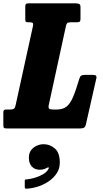

<svg xmlns="http://www.w3.org/2000/svg" viewBox="-64 -770 618 1151"><path d="M-44 -22V-97Q-44 -113.5 -28.5 -113.5H-1.5Q12.5 -113.5 19.2 -118Q26 -122.5 29.5 -139L133.5 -613.5Q136.5 -627.5 132.2 -632Q128 -636.5 113.5 -636.5H104Q93 -636.5 90.2 -640Q87.5 -643.5 87.5 -655.5V-725.5Q87.5 -740.5 90.5 -745.2Q93.5 -750 108.5 -750H388.5Q402.5 -750 410.5 -746.2Q418.5 -742.5 418.5 -728V-658.5Q418.5 -644 413.8 -640.2Q409 -636.5 395 -636.5H362.5Q348.5 -636.5 341.8 -633.2Q335 -630 332 -617L228.5 -141.5Q225 -125 230 -119.2Q235 -113.5 254 -113.5H276Q311 -113.5 333 -129.5Q355 -145.5 372.8 -185.8Q390.5 -226 412 -299.5Q416.5 -313 423.2 -317Q430 -321 446 -321H493Q504 -321 509.5 -318Q515 -315 514.5 -304.5L451 -24.5Q448 -10 440 -5Q432 0 416 0H-22Q-36.5 0 -40.2 -3.5Q-44 -7 -44 -22ZM109 175.5Q109 138.5 135.5 116.5Q162 94.5 198 94.5Q234.5 94.5 264.5 119.8Q294.5 145 294.5 205Q294.5 240.5 276.2 268.5Q258 296.5 228.8 316.5Q199.5 336.5 165.2 347.8Q131 359 98 361Q89 361.5 86.8 359.8Q84.5 358 84.5 349V313.5Q84.5 306.5 87.2 306.2Q90 306 96 305.5Q117.5 303.5 144.2 295.8Q171 288 193.5 275Q216 262 225.5 244.5Q232 235 227.5 233.8Q223 232.5 215.5 237Q208 241.5 197.8 244.5Q187.5 247.5 174.5 247.5Q144 247.5 126.5 228Q109 208.5 109 175.5Z"/></svg>

Font: Besley* Condensed Heavy
Style: Italic
Weight: 800
Width: 3
Italic angle: -13°
Designer: Owen Earl
Foundry: indestructible type*
Version: Version 3.000; ttfautohint (v1.8.3)